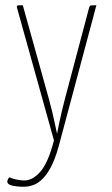

<svg xmlns="http://www.w3.org/2000/svg" viewBox="-20 -520 426 733"><path d="M71 193Q45 193 26.5 188.5Q8 184 8 174Q8 169 10.5 164Q13 159 16 157Q29 163 45.5 166Q62 169 72 169Q105 169 134.5 135Q164 101 186 16L45 -490Q44 -495 44.5 -497Q45 -499 50 -499.5Q55 -500 67 -500L167 -141Q174 -116 179.5 -92.5Q185 -69 189 -50Q193 -31 195.5 -20Q198 -9 198 -9Q198 -9 200 -20Q202 -31 206 -50Q210 -69 215.5 -93Q221 -117 228 -143L320 -490Q322 -495 323 -497Q324 -499 329.5 -499.5Q335 -500 348 -500L205 35Q189 94 168.5 128.5Q148 163 124 178Q100 193 71 193Z"/></svg>

Font: Yanone Kaffeesatz ExtraLight ExtraLight
Style: Regular
Weight: 250
Version: Version 2.003